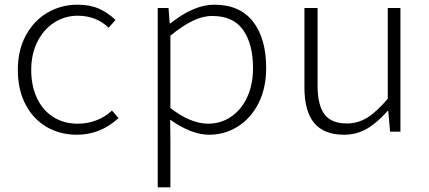

<svg xmlns="http://www.w3.org/2000/svg" viewBox="-20 -561 1828 818"><path d="M56 -263Q56 -348 90.5 -411Q125 -474 183 -507.5Q241 -541 310 -541Q363 -541 401.5 -524Q440 -507 472 -476L443 -443Q389 -494 311 -494Q256 -494 210.5 -464.5Q165 -435 139 -382.5Q113 -330 113 -263Q113 -195 137.5 -143Q162 -91 207 -62.5Q252 -34 311 -34Q354 -34 392 -49Q430 -64 457 -90L485 -58Q408 13 308 13Q236 13 179 -20Q122 -53 89 -115.5Q56 -178 56 -263Z M652 -527H698L703 -462H707Q806 -541 893 -541Q1002 -541 1058 -469Q1114 -397 1114 -271Q1114 -185 1081 -120.5Q1048 -56 992.5 -21.5Q937 13 871 13Q796 13 705 -51L706 45V237H652ZM1058 -271Q1058 -373 1016 -433Q974 -493 884 -493Q844 -493 800.5 -472Q757 -451 706 -409V-101Q749 -67 790 -50.5Q831 -34 866 -34Q921 -34 965 -64Q1009 -94 1033.5 -148Q1058 -202 1058 -271Z M1277 -189V-527H1333V-197Q1333 -113 1362.5 -74Q1392 -35 1457 -35Q1504 -35 1543.5 -59Q1583 -83 1632 -140V-527H1686V0H1642L1634 -88H1631Q1587 -38 1543 -12.5Q1499 13 1446 13Q1360 13 1318.5 -37Q1277 -87 1277 -189Z"/></svg>

Font: Nebula Sans Light
Style: Regular
Weight: 300
Designer: Paul D. Hunt for Adobe (as Source Sans)
Foundry: Nebula Entertainment & Broadcasting LLC
Version: Version 1.010